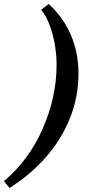

<svg xmlns="http://www.w3.org/2000/svg" viewBox="-105 -732 493 976"><path d="M-56.6 223.6 -85 188.5Q-21.5 135.7 28.3 67.9Q78.1 0 112.3 -78.1Q146.5 -156.2 164.6 -238.3Q182.6 -320.3 182.6 -400.4Q182.6 -453.1 173.8 -504.9Q165 -556.6 147.9 -602.5Q130.9 -648.4 104.5 -682.6L142.6 -711.9Q217.8 -642.6 255.9 -552.7Q293.9 -462.9 293.9 -358.4Q293.9 -240.2 251.5 -133.3Q209 -26.4 130.9 64Q52.7 154.3 -56.6 223.6Z"/></svg>

Font: Crimson Pro SemiBold
Style: Italic
Weight: 600
Italic angle: -12°
Designer: Jacques Le Bailly
Foundry: Baron von Fonthausen
Version: Version 1.003